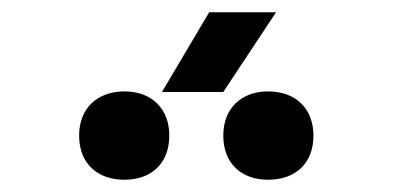

<svg xmlns="http://www.w3.org/2000/svg" viewBox="-20 -935 640 313"><path d="M344 -785 430 -915H321L244 -785ZM183 -642C227 -642 256 -669 256 -714C256 -758 227 -786 183 -786C138 -786 109 -758 109 -714C109 -669 138 -642 183 -642ZM417 -642C462 -642 491 -669 491 -714C491 -758 462 -786 417 -786C373 -786 344 -758 344 -714C344 -669 373 -642 417 -642Z"/></svg>

Font: Tekne LDO
Style: Bold
Weight: 700
Monospace: yes
Designer: Alessio Laiso, Mario Rullo, Paolo Rosset
Foundry: Alessio Laiso
Version: Version 1.000;hotconv 1.0.109;makeotfexe 2.5.65596